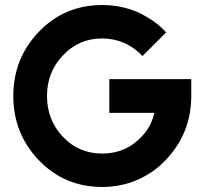

<svg xmlns="http://www.w3.org/2000/svg" viewBox="-20 -732 804 764"><path d="M387 -712Q238 -712 136 -607Q33 -501 33 -350Q33 -200 135 -94Q237 12 387 12Q460 12 526 -16Q558 -30 587 -50Q616 -70 640 -96Q741 -202 741 -350V-417H415V-283H594Q588 -256 576 -233Q564 -210 546 -191Q482 -121 387 -121Q293 -121 230 -188Q167 -255 167 -350Q167 -445 230 -511Q293 -579 387 -579Q482 -578 547 -509L641 -603Q617 -630 588 -649.5Q559 -669 527 -684Q494 -698 459 -705Q424 -712 387 -712Z"/></svg>

Font: Unageo
Style: Bold
Weight: 700
Designer: Richard Sepsi
Foundry: Richard Sepsi
Version: Version 2.000